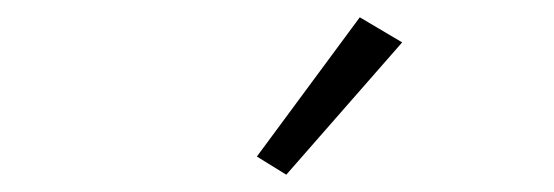

<svg xmlns="http://www.w3.org/2000/svg" viewBox="-20 -792 640 222"><path d="M311 -590 277 -611 396 -772 445 -743Z"/></svg>

Font: IBM Plex Mono Light
Style: Italic
Weight: 300
Italic angle: -9°
Monospace: yes
Designer: Mike Abbink, Paul van der Laan, Pieter van Rosmalen
Foundry: Bold Monday
Version: Version 2.3